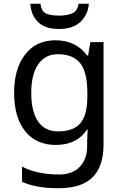

<svg xmlns="http://www.w3.org/2000/svg" viewBox="-20 -760 655 1020"><path d="M275 -546Q328 -546 370.5 -526Q413 -506 443 -465H448L460 -536H530V9Q530 124 471.5 182Q413 240 290 240Q172 240 97 206V125Q176 167 295 167Q364 167 403.5 126.5Q443 86 443 16V-5Q443 -17 444 -39.5Q445 -62 446 -71H442Q388 10 276 10Q172 10 113.5 -63Q55 -136 55 -267Q55 -395 113.5 -470.5Q172 -546 275 -546ZM287 -472Q220 -472 183 -418.5Q146 -365 146 -266Q146 -167 182.5 -114.5Q219 -62 289 -62Q370 -62 407 -105.5Q444 -149 444 -246V-267Q444 -377 406 -424.5Q368 -472 287 -472ZM452 -740Q447 -680 406.5 -643Q366 -606 294 -606Q220 -606 182.5 -642.5Q145 -679 141 -740H195Q200 -699 225 -688Q250 -677 296 -677Q335 -677 363.5 -689Q392 -701 397 -740Z"/></svg>

Font: Noto Sans Tirhuta
Style: Regular
Weight: 400
Designer: Monotype Design Team
Foundry: Monotype Imaging Inc.
Version: Version 2.003; ttfautohint (v1.8.4.7-5d5b)